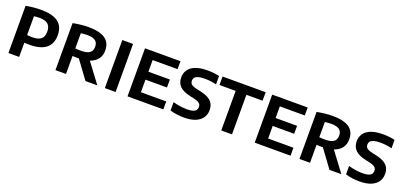

<svg xmlns="http://www.w3.org/2000/svg" viewBox="12 -1414 4682 2234"><g transform="rotate(20 2353.0 -297.0)"><path d="M74 0V-584.5Q118 -592.5 164.5 -597.5Q211 -602.5 262.5 -602.5Q402 -602.5 472.5 -550.8Q543 -499 543 -387.5Q543 -282.5 474.5 -228Q406 -173.5 270 -173.5Q253 -173.5 237.2 -174Q221.5 -174.5 207 -175.5V0ZM271.5 -267Q345.5 -267 379.8 -295.8Q414 -324.5 414 -387Q414 -450.5 380 -479.5Q346 -508.5 275 -508.5Q256 -508.5 239.2 -507.2Q222.5 -506 207 -503.5V-271Q223 -269.5 238.2 -268.2Q253.5 -267 271.5 -267Z M656.5 0V-582Q698.5 -590.5 748.5 -596.5Q798.5 -602.5 851 -602.5Q987 -602.5 1055 -555.5Q1123 -508.5 1123 -411.5Q1123 -348.5 1090.8 -306Q1058.5 -263.5 998.5 -242Q938.5 -220.5 856 -220.5Q838 -220.5 821 -221Q804 -221.5 787 -223V0ZM1028 0 826 -275H969L1175 0ZM856.5 -313Q930.5 -313 964.2 -337Q998 -361 998 -411.5Q998 -464 965.5 -487.2Q933 -510.5 863.5 -510.5Q842 -510.5 823.5 -508.8Q805 -507 787 -504V-316Q807 -314.5 821.5 -313.8Q836 -313 856.5 -313Z M1268 0V-595H1401V0Z M1549 0V-595H1988V-496.5H1679V-98.5H1992.5V0ZM1628 -254V-352.5H1945V-254Z M2249.5 7.5Q2204 7.5 2158.5 1.2Q2113 -5 2075.5 -16.5V-120Q2104 -111.5 2134.2 -106Q2164.5 -100.5 2194 -97.5Q2223.5 -94.5 2248.5 -94.5Q2294 -94.5 2321.2 -103Q2348.5 -111.5 2360.2 -127.8Q2372 -144 2372 -167Q2372 -186.5 2363.8 -200.2Q2355.5 -214 2334.2 -224.2Q2313 -234.5 2274.5 -243L2234.5 -251.5Q2144 -271 2102 -312.5Q2060 -354 2060 -422Q2060 -475 2087.8 -515.8Q2115.5 -556.5 2173.8 -579.5Q2232 -602.5 2324 -602.5Q2362.5 -602.5 2400.5 -598.2Q2438.5 -594 2469 -586.5V-483Q2435.5 -491.5 2399.5 -496Q2363.5 -500.5 2327 -500.5Q2274.5 -500.5 2244.8 -491.8Q2215 -483 2202.5 -467Q2190 -451 2190 -429.5Q2190 -400.5 2208 -384Q2226 -367.5 2281 -355L2320.5 -346.5Q2384 -333 2424 -310.8Q2464 -288.5 2482.8 -255Q2501.5 -221.5 2501.5 -174.5Q2501.5 -120.5 2473.2 -79.5Q2445 -38.5 2389 -15.5Q2333 7.5 2249.5 7.5Z M2709.5 0V-490H2509V-595H3043V-490H2842.5V0Z M3124 0V-595H3563V-496.5H3254V-98.5H3567.5V0ZM3203 -254V-352.5H3520V-254Z M3678 0V-582Q3720 -590.5 3770 -596.5Q3820 -602.5 3872.5 -602.5Q4008.5 -602.5 4076.5 -555.5Q4144.5 -508.5 4144.5 -411.5Q4144.5 -348.5 4112.2 -306Q4080 -263.5 4020 -242Q3960 -220.5 3877.5 -220.5Q3859.5 -220.5 3842.5 -221Q3825.5 -221.5 3808.5 -223V0ZM4049.5 0 3847.5 -275H3990.5L4196.5 0ZM3878 -313Q3952 -313 3985.8 -337Q4019.5 -361 4019.5 -411.5Q4019.5 -464 3987 -487.2Q3954.5 -510.5 3885 -510.5Q3863.5 -510.5 3845 -508.8Q3826.5 -507 3808.5 -504V-316Q3828.5 -314.5 3843 -313.8Q3857.5 -313 3878 -313Z M4422.5 7.5Q4377 7.5 4331.5 1.2Q4286 -5 4248.5 -16.5V-120Q4277 -111.5 4307.2 -106Q4337.5 -100.5 4367 -97.5Q4396.5 -94.5 4421.5 -94.5Q4467 -94.5 4494.2 -103Q4521.5 -111.5 4533.2 -127.8Q4545 -144 4545 -167Q4545 -186.5 4536.8 -200.2Q4528.5 -214 4507.2 -224.2Q4486 -234.5 4447.5 -243L4407.5 -251.5Q4317 -271 4275 -312.5Q4233 -354 4233 -422Q4233 -475 4260.8 -515.8Q4288.5 -556.5 4346.8 -579.5Q4405 -602.5 4497 -602.5Q4535.5 -602.5 4573.5 -598.2Q4611.5 -594 4642 -586.5V-483Q4608.5 -491.5 4572.5 -496Q4536.5 -500.5 4500 -500.5Q4447.5 -500.5 4417.8 -491.8Q4388 -483 4375.5 -467Q4363 -451 4363 -429.5Q4363 -400.5 4381 -384Q4399 -367.5 4454 -355L4493.5 -346.5Q4557 -333 4597 -310.8Q4637 -288.5 4655.8 -255Q4674.5 -221.5 4674.5 -174.5Q4674.5 -120.5 4646.2 -79.5Q4618 -38.5 4562 -15.5Q4506 7.5 4422.5 7.5Z"/></g></svg>

Font: Encode Sans SC SemiBold
Style: Regular
Weight: 600
Version: Version 3.002